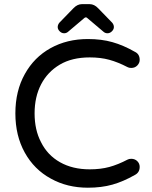

<svg xmlns="http://www.w3.org/2000/svg" viewBox="-20 -877 719 908"><path d="M252.9 -749Q252.9 -759.8 260.7 -769.5L327.1 -837.9Q345.7 -857.4 367.2 -857.4H404.3Q425.8 -857.4 444.3 -837.9L510.7 -769.5Q518.6 -759.8 518.6 -749Q518.6 -738.3 509.3 -729Q500 -719.7 488.3 -719.7Q477.5 -719.7 469.7 -726.6L393.6 -791Q390.6 -794.9 385.7 -794.9Q381.8 -794.9 377.9 -791L301.8 -726.6Q293.9 -719.7 283.2 -719.7Q271.5 -719.7 262.2 -729Q252.9 -738.3 252.9 -749ZM220.7 -32.2Q141.6 -75.2 97.2 -155.3Q52.7 -235.4 52.7 -340.8Q52.7 -447.3 97.7 -527.3Q141.6 -606.4 219.2 -649.4Q296.9 -692.4 395.5 -692.4Q460 -692.4 511.7 -677.7Q563.5 -663.1 618.2 -631.8Q640.6 -621.1 640.6 -593.8Q640.6 -579.1 629.4 -567.4Q618.2 -555.7 600.6 -555.7Q589.8 -555.7 583 -559.6Q538.1 -583 497.1 -594.2Q456.1 -605.5 404.3 -605.5Q320.3 -605.5 262.7 -571.3Q205.1 -537.1 174.3 -478Q143.6 -418.9 143.6 -340.8Q143.6 -262.7 173.8 -205.1Q204.1 -143.6 263.7 -109.9Q323.2 -76.2 404.3 -76.2Q456.1 -76.2 497.1 -87.4Q538.1 -98.6 583 -122.1Q589.8 -126 600.6 -126Q618.2 -126 629.4 -114.7Q640.6 -103.5 640.6 -87.9Q640.6 -61.5 618.2 -49.8Q563.5 -18.6 511.7 -3.9Q460 10.7 395.5 10.7Q297.9 10.7 220.7 -32.2Z"/></svg>

Font: jf-openhuninn-1.1
Style: Regular
Weight: 400
Designer: [Kosugi Maru]
      Designed by Motoya company      

      [Varela Round]
      Joe Prince(Latin component); Avraham Co
Foundry: justfont CO.,LTD.
Version: 1.1